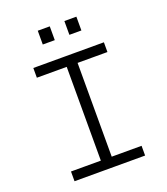

<svg xmlns="http://www.w3.org/2000/svg" viewBox="-159 -1002 967 1112"><g transform="rotate(-20 325.0 -446.0)"><path d="M291 0V-698H358V0ZM107 -698H542V-638H107ZM107 -60H542V0H107ZM369 -807V-892H443V-807ZM205 -807V-892H279V-807Z"/></g></svg>

Font: Azeret Mono ExtraLight
Style: Regular
Weight: 250
Designer: Martin Vácha
Foundry: Displaay
Version: Version 1.002